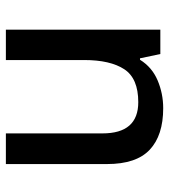

<svg xmlns="http://www.w3.org/2000/svg" viewBox="20 -600 589 670"><g transform="rotate(-90 315.0 -264.5)"><path d="M547 -539V0H462L447 -71H442Q416 -29 370 -9.5Q324 10 273 10Q178 10 128 -37Q78 -84 78 -186V-539H185V-202Q185 -77 294 -77Q377 -77 409 -126Q441 -175 441 -266V-539Z"/></g></svg>

Font: Noto Sans Bengali Medium
Style: Regular
Weight: 500
Designer: Jelle Bosma - Monotype Design Team
Foundry: Monotype Imaging Inc.
Version: Version 2.003; ttfautohint (v1.8.4.7-5d5b)